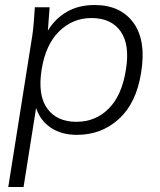

<svg xmlns="http://www.w3.org/2000/svg" viewBox="-20 -530 639 766"><path d="M13 216 109 -389Q113 -416 115 -444.5Q117 -473 119 -501H178L171 -408Q200 -456 247 -483Q294 -510 357 -510Q461 -510 512.5 -439Q564 -368 543 -240Q524 -119 454.5 -55.5Q385 8 287 8Q226 8 183.5 -20Q141 -48 124 -99L74 216ZM285 -44Q361 -44 413.5 -96.5Q466 -149 482 -250Q499 -351 461.5 -404.5Q424 -458 345 -458Q270 -458 216 -405Q162 -352 146 -252Q130 -150 168.5 -97Q207 -44 285 -44Z"/></svg>

Font: Mulish Light
Style: Italic
Weight: 300
Italic angle: -9°
Designer: Vernon Adams
Foundry: Vernon Adams
Version: Version 3.603; ttfautohint (v1.8.3)